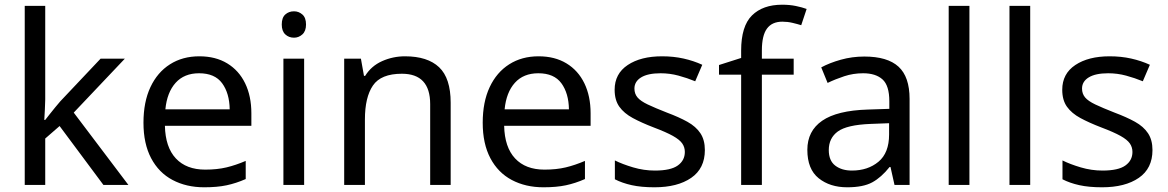

<svg xmlns="http://www.w3.org/2000/svg" viewBox="-20 -785 4957 815"><path d="M172 -363Q172 -347 170.5 -321Q169 -295 168 -276H172Q178 -284 190 -299Q202 -314 214.5 -329.5Q227 -345 236 -355L407 -536H510L293 -307L525 0H419L233 -250L172 -197V0H85V-760H172Z M826 -546Q895 -546 944.5 -516Q994 -486 1020.5 -431.5Q1047 -377 1047 -304V-251H680Q682 -160 726.5 -112.5Q771 -65 851 -65Q902 -65 941.5 -74.5Q981 -84 1023 -102V-25Q982 -7 942 1.5Q902 10 847 10Q771 10 712.5 -21Q654 -52 621.5 -113.5Q589 -175 589 -264Q589 -352 618.5 -415Q648 -478 701.5 -512Q755 -546 826 -546ZM825 -474Q762 -474 725.5 -433.5Q689 -393 682 -321H955Q954 -389 923 -431.5Q892 -474 825 -474Z M1228 -737Q1248 -737 1263.5 -723.5Q1279 -710 1279 -681Q1279 -653 1263.5 -639Q1248 -625 1228 -625Q1206 -625 1191 -639Q1176 -653 1176 -681Q1176 -710 1191 -723.5Q1206 -737 1228 -737ZM1271 -536V0H1183V-536Z M1699 -546Q1795 -546 1844 -499.5Q1893 -453 1893 -349V0H1806V-343Q1806 -472 1686 -472Q1597 -472 1563 -422Q1529 -372 1529 -278V0H1441V-536H1512L1525 -463H1530Q1556 -505 1602 -525.5Q1648 -546 1699 -546Z M2266 -546Q2335 -546 2384.5 -516Q2434 -486 2460.5 -431.5Q2487 -377 2487 -304V-251H2120Q2122 -160 2166.5 -112.5Q2211 -65 2291 -65Q2342 -65 2381.5 -74.5Q2421 -84 2463 -102V-25Q2422 -7 2382 1.5Q2342 10 2287 10Q2211 10 2152.5 -21Q2094 -52 2061.5 -113.5Q2029 -175 2029 -264Q2029 -352 2058.5 -415Q2088 -478 2141.5 -512Q2195 -546 2266 -546ZM2265 -474Q2202 -474 2165.5 -433.5Q2129 -393 2122 -321H2395Q2394 -389 2363 -431.5Q2332 -474 2265 -474Z M2972 -148Q2972 -70 2914 -30Q2856 10 2758 10Q2702 10 2661.5 1Q2621 -8 2590 -24V-104Q2622 -88 2667.5 -74.5Q2713 -61 2760 -61Q2827 -61 2857 -82.5Q2887 -104 2887 -140Q2887 -160 2876 -176Q2865 -192 2836.5 -208Q2808 -224 2755 -244Q2703 -264 2666 -284Q2629 -304 2609 -332Q2589 -360 2589 -404Q2589 -472 2644.5 -509Q2700 -546 2790 -546Q2839 -546 2881.5 -536.5Q2924 -527 2961 -510L2931 -440Q2897 -454 2860 -464Q2823 -474 2784 -474Q2730 -474 2701.5 -456.5Q2673 -439 2673 -409Q2673 -387 2686 -371.5Q2699 -356 2729.5 -341.5Q2760 -327 2811 -307Q2862 -288 2898 -268Q2934 -248 2953 -219.5Q2972 -191 2972 -148Z M3349 -468H3214V0H3126V-468H3032V-509L3126 -539V-570Q3126 -674 3172 -719.5Q3218 -765 3300 -765Q3332 -765 3358.5 -759.5Q3385 -754 3404 -747L3381 -678Q3365 -683 3344 -688Q3323 -693 3301 -693Q3257 -693 3235.5 -663.5Q3214 -634 3214 -571V-536H3349Z M3649 -545Q3747 -545 3794 -502Q3841 -459 3841 -365V0H3777L3760 -76H3756Q3721 -32 3682.5 -11Q3644 10 3576 10Q3503 10 3455 -28.5Q3407 -67 3407 -149Q3407 -229 3470 -272.5Q3533 -316 3664 -320L3755 -323V-355Q3755 -422 3726 -448Q3697 -474 3644 -474Q3602 -474 3564 -461.5Q3526 -449 3493 -433L3466 -499Q3501 -518 3549 -531.5Q3597 -545 3649 -545ZM3675 -259Q3575 -255 3536.5 -227Q3498 -199 3498 -148Q3498 -103 3525.5 -82Q3553 -61 3596 -61Q3664 -61 3709 -98.5Q3754 -136 3754 -214V-262Z M4095 0H4007V-760H4095Z M4353 0H4265V-760H4353Z M4872 -148Q4872 -70 4814 -30Q4756 10 4658 10Q4602 10 4561.5 1Q4521 -8 4490 -24V-104Q4522 -88 4567.5 -74.5Q4613 -61 4660 -61Q4727 -61 4757 -82.5Q4787 -104 4787 -140Q4787 -160 4776 -176Q4765 -192 4736.5 -208Q4708 -224 4655 -244Q4603 -264 4566 -284Q4529 -304 4509 -332Q4489 -360 4489 -404Q4489 -472 4544.5 -509Q4600 -546 4690 -546Q4739 -546 4781.5 -536.5Q4824 -527 4861 -510L4831 -440Q4797 -454 4760 -464Q4723 -474 4684 -474Q4630 -474 4601.5 -456.5Q4573 -439 4573 -409Q4573 -387 4586 -371.5Q4599 -356 4629.5 -341.5Q4660 -327 4711 -307Q4762 -288 4798 -268Q4834 -248 4853 -219.5Q4872 -191 4872 -148Z"/></svg>

Font: Noto Sans Myanmar UI
Style: Regular
Weight: 400
Designer: Monotype Design Team
Foundry: Monotype Imaging Inc.
Version: Version 2.103; ttfautohint (v1.8.4.7-5d5b)